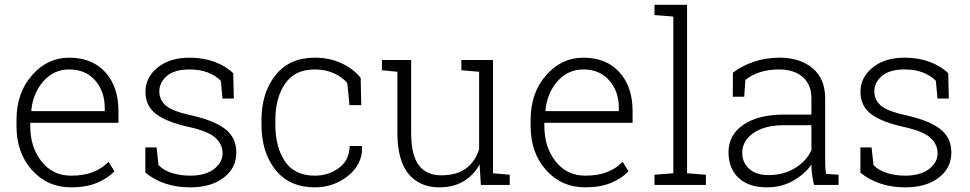

<svg xmlns="http://www.w3.org/2000/svg" viewBox="-20 -782 4102 812"><path d="M280.3 10.3Q180.7 10.3 115.2 -62.7Q49.8 -135.7 49.8 -248.5V-275.4Q49.8 -388.7 115 -463.4Q180.2 -538.1 272.5 -538.1Q369.6 -538.1 425.3 -476.6Q481 -415 481 -312.5V-262.7H107.9V-248.5Q107.9 -159.7 155.5 -99.4Q203.1 -39.1 280.3 -39.1Q334.5 -39.1 373 -54.2Q411.6 -69.3 439 -97.7L463.9 -57.6Q434.1 -26.4 388.7 -8.1Q343.3 10.3 280.3 10.3ZM272.5 -488.3Q208 -488.3 163.8 -438.7Q119.6 -389.2 112.3 -314.5L113.3 -312H422.9V-326.7Q422.9 -395.5 382.3 -441.9Q341.8 -488.3 272.5 -488.3Z M968.8 -365.2H920.9L914.1 -439.9Q892.1 -462.9 858.6 -475.6Q825.2 -488.3 781.7 -488.3Q717.8 -488.3 685.8 -460.7Q653.8 -433.1 653.8 -396Q653.8 -359.4 681.4 -335.4Q709 -311.5 791.5 -293.5Q885.7 -272.5 932.6 -236.1Q979.5 -199.7 979.5 -137.2Q979.5 -71.3 926 -30.5Q872.6 10.3 784.7 10.3Q726.1 10.3 678 -6.1Q629.9 -22.5 594.7 -52.2V-158.7H642.1L650.4 -83.5Q673.8 -60.1 709.7 -49.6Q745.6 -39.1 784.7 -39.1Q848.1 -39.1 884.8 -66.9Q921.4 -94.7 921.4 -134.3Q921.4 -171.4 890.9 -199.2Q860.4 -227.1 780.8 -244.6Q686.5 -265.1 640.9 -299.1Q595.2 -333 595.2 -394Q595.2 -454.6 646.5 -496.3Q697.8 -538.1 781.7 -538.1Q839.8 -538.1 887.9 -520.3Q936 -502.4 966.3 -472.2Z M1311.5 -39.1Q1369.6 -39.1 1414.1 -72.3Q1458.5 -105.5 1458.5 -164.6H1510.3L1511.2 -161.6Q1513.7 -88.4 1452.9 -39.1Q1392.1 10.3 1311.5 10.3Q1204.1 10.3 1145 -63.7Q1085.9 -137.7 1085.9 -253.9V-274.4Q1085.9 -389.6 1145 -463.9Q1204.1 -538.1 1311 -538.1Q1372.1 -538.1 1422.9 -515.1Q1473.6 -492.2 1505.4 -452.6L1507.8 -337.4H1458L1448.7 -431.2Q1425.3 -457.5 1390.4 -472.9Q1355.5 -488.3 1311 -488.3Q1226.1 -488.3 1185.3 -427.5Q1144.5 -366.7 1144.5 -274.4V-253.9Q1144.5 -160.2 1185.1 -99.6Q1225.6 -39.1 1311.5 -39.1Z M2008.3 -86.9Q1983.4 -40.5 1940.2 -15.1Q1897 10.3 1838.4 10.3Q1754.9 10.3 1707.8 -46.4Q1660.6 -103 1660.6 -222.2V-478.5L1595.2 -484.9V-528.3H1660.6H1718.8V-221.2Q1718.8 -124.5 1751.7 -82.5Q1784.7 -40.5 1845.2 -40.5Q1911.6 -40.5 1950.9 -69.8Q1990.2 -99.1 2006.3 -150.9V-478.5L1931.2 -484.9V-528.3H2006.3H2064.9V-49.3L2135.7 -43V0H2013.7Z M2454.6 10.3Q2355 10.3 2289.6 -62.7Q2224.1 -135.7 2224.1 -248.5V-275.4Q2224.1 -388.7 2289.3 -463.4Q2354.5 -538.1 2446.8 -538.1Q2543.9 -538.1 2599.6 -476.6Q2655.3 -415 2655.3 -312.5V-262.7H2282.2V-248.5Q2282.2 -159.7 2329.8 -99.4Q2377.4 -39.1 2454.6 -39.1Q2508.8 -39.1 2547.4 -54.2Q2585.9 -69.3 2613.3 -97.7L2638.2 -57.6Q2608.4 -26.4 2563 -8.1Q2517.6 10.3 2454.6 10.3ZM2446.8 -488.3Q2382.3 -488.3 2338.1 -438.7Q2293.9 -389.2 2286.6 -314.5L2287.6 -312H2597.2V-326.7Q2597.2 -395.5 2556.6 -441.9Q2516.1 -488.3 2446.8 -488.3Z M2748 -718.3V-761.7H2885.7V-49.3L2965.3 -43V0H2748V-43L2827.6 -49.3V-711.9Z M3422.4 0Q3416.5 -26.9 3414.1 -46.4Q3411.6 -65.9 3411.6 -85.9Q3382.3 -44.4 3333.5 -17.1Q3284.7 10.3 3223.6 10.3Q3146 10.3 3103.5 -29.8Q3061 -69.8 3061 -138.2Q3061 -211.4 3124 -254.4Q3187 -297.4 3294.9 -297.4H3411.6V-367.2Q3411.6 -423.8 3375.2 -456.1Q3338.9 -488.3 3273.4 -488.3Q3229.5 -488.3 3193.1 -476.3Q3156.7 -464.4 3132.3 -443.8L3127.4 -373H3079.1L3079.6 -474.6Q3116.2 -502.9 3167.2 -520.5Q3218.3 -538.1 3275.9 -538.1Q3363.3 -538.1 3416.5 -493.7Q3469.7 -449.2 3469.7 -366.2V-106.4Q3469.7 -90.3 3470.5 -75.4Q3471.2 -60.5 3473.6 -46.4L3526.4 -43V0ZM3230 -41.5Q3293.5 -41.5 3341.8 -70.8Q3390.1 -100.1 3411.6 -146.5V-252.4H3293.9Q3214.4 -252.4 3166.7 -219.5Q3119.1 -186.5 3119.1 -136.2Q3119.1 -93.8 3148.7 -67.6Q3178.2 -41.5 3230 -41.5Z M3992.7 -365.2H3944.8L3938 -439.9Q3916 -462.9 3882.6 -475.6Q3849.1 -488.3 3805.7 -488.3Q3741.7 -488.3 3709.7 -460.7Q3677.7 -433.1 3677.7 -396Q3677.7 -359.4 3705.3 -335.4Q3732.9 -311.5 3815.4 -293.5Q3909.7 -272.5 3956.5 -236.1Q4003.4 -199.7 4003.4 -137.2Q4003.4 -71.3 3950 -30.5Q3896.5 10.3 3808.6 10.3Q3750 10.3 3701.9 -6.1Q3653.8 -22.5 3618.7 -52.2V-158.7H3666L3674.3 -83.5Q3697.8 -60.1 3733.6 -49.6Q3769.5 -39.1 3808.6 -39.1Q3872.1 -39.1 3908.7 -66.9Q3945.3 -94.7 3945.3 -134.3Q3945.3 -171.4 3914.8 -199.2Q3884.3 -227.1 3804.7 -244.6Q3710.4 -265.1 3664.8 -299.1Q3619.1 -333 3619.1 -394Q3619.1 -454.6 3670.4 -496.3Q3721.7 -538.1 3805.7 -538.1Q3863.8 -538.1 3911.9 -520.3Q3960 -502.4 3990.2 -472.2Z"/></svg>

Font: TypoPRO Roboto Slab
Style: Light
Weight: 300
Designer: Google
Version: Version 1.100263; 2013; ttfautohint (v0.94.20-1c74) -l 8 -r 